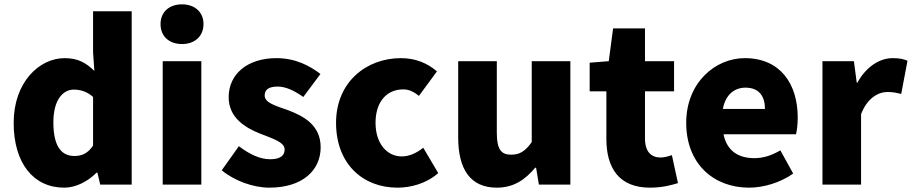

<svg xmlns="http://www.w3.org/2000/svg" viewBox="-20 -851 4203 885"><path d="M276 14C330 14 385 -15 425 -55H429L442 0H587V-799H409V-609L415 -524C378 -560 341 -583 278 -583C160 -583 43 -471 43 -285C43 -99 134 14 276 14ZM323 -132C262 -132 226 -178 226 -287C226 -392 271 -438 320 -438C350 -438 382 -429 409 -404V-180C384 -143 357 -132 323 -132Z M730 0H908V-569H730ZM819 -648C878 -648 918 -684 918 -740C918 -795 878 -831 819 -831C759 -831 720 -795 720 -740C720 -684 759 -648 819 -648Z M1221 14C1376 14 1458 -67 1458 -172C1458 -275 1379 -316 1308 -343C1249 -364 1200 -377 1200 -411C1200 -438 1219 -452 1260 -452C1297 -452 1337 -433 1378 -404L1457 -510C1409 -547 1343 -583 1254 -583C1121 -583 1034 -510 1034 -403C1034 -308 1111 -262 1179 -235C1237 -212 1292 -196 1292 -162C1292 -134 1272 -117 1225 -117C1180 -117 1133 -138 1081 -177L1002 -66C1060 -18 1147 14 1221 14Z M1812 14C1872 14 1944 -4 2000 -53L1931 -170C1902 -147 1868 -130 1832 -130C1763 -130 1711 -190 1711 -285C1711 -379 1760 -439 1839 -439C1863 -439 1885 -430 1911 -409L1994 -522C1951 -559 1897 -583 1828 -583C1669 -583 1529 -473 1529 -285C1529 -96 1652 14 1812 14Z M2270 14C2347 14 2400 -22 2447 -78H2451L2464 0H2609V-569H2431V-196C2401 -154 2376 -138 2336 -138C2291 -138 2270 -161 2270 -239V-569H2092V-217C2092 -75 2145 14 2270 14Z M2976 14C3034 14 3075 2 3105 -7L3077 -136C3063 -131 3043 -125 3025 -125C2983 -125 2953 -150 2953 -213V-430H3087V-569H2953V-720H2806L2786 -569L2698 -562V-430H2775V-211C2775 -77 2833 14 2976 14Z M3433 14C3499 14 3577 -9 3636 -51L3577 -158C3536 -134 3498 -122 3457 -122C3385 -122 3331 -154 3315 -232H3649C3653 -246 3657 -277 3657 -309C3657 -464 3577 -583 3413 -583C3276 -583 3143 -469 3143 -285C3143 -96 3269 14 3433 14ZM3312 -349C3324 -416 3367 -447 3416 -447C3481 -447 3506 -405 3506 -349Z M3771 0H3949V-325C3978 -400 4029 -427 4071 -427C4096 -427 4113 -423 4134 -418L4163 -571C4147 -578 4128 -583 4094 -583C4037 -583 3974 -546 3932 -470H3929L3916 -569H3771Z"/></svg>

Font: Noto Sans TC Black
Style: Regular
Weight: 900
Designer: Ryoko NISHIZUKA 西塚涼子 (kana, bopomofo & ideographs); Paul D. Hunt (Latin, Greek & Cyrillic); Sandoll Communications 산돌커뮤니
Foundry: Adobe
Version: Version 2.004;hotconv 1.0.118;makeotfexe 2.5.65603